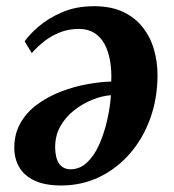

<svg xmlns="http://www.w3.org/2000/svg" viewBox="-20 -568 546 604"><path d="M57.5 -438Q72 -459 101.8 -484.8Q131.5 -510.5 175.5 -529.5Q219.5 -548.5 276 -548.5Q329.5 -548.5 367.5 -530.5Q405.5 -512.5 429.5 -481.5Q453.5 -450.5 464.5 -411.8Q475.5 -373 475.5 -332Q475.5 -259 452.8 -195.8Q430 -132.5 389 -85.2Q348 -38 292.8 -11.2Q237.5 15.5 172.5 15.5Q121.5 15.5 89 0.2Q56.5 -15 41 -41.2Q25.5 -67.5 25 -100.5Q24.5 -146.5 44.5 -181.2Q64.5 -216 98 -240.2Q131.5 -264.5 172 -280Q212.5 -295.5 253.8 -303Q295 -310.5 330 -311.5Q331.5 -346.5 326.2 -376.8Q321 -407 308.8 -429.5Q296.5 -452 276.5 -464.5Q256.5 -477 228.5 -477Q195.5 -477 168 -466Q140.5 -455 118.8 -437.8Q97 -420.5 80 -401ZM202 -35.5Q231.5 -35.5 254.2 -57.2Q277 -79 292.5 -114.2Q308 -149.5 317.2 -190.2Q326.5 -231 329 -268.5Q300.5 -266.5 269.8 -254Q239 -241.5 212.2 -220.2Q185.5 -199 169.2 -169.5Q153 -140 153.5 -102.5Q154.5 -68 167 -51.8Q179.5 -35.5 202 -35.5Z"/></svg>

Font: Merriweather 60pt
Style: Bold Italic
Weight: 700
Italic angle: -7.8°
Version: Version 2.101